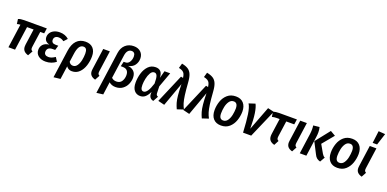

<svg xmlns="http://www.w3.org/2000/svg" viewBox="-3 -1947 6638 3295"><g transform="rotate(20 3316.0 -300.0)"><path d="M430 -151Q428 -133 428 -126Q428 -106 435 -94.5Q442 -83 460 -74L411 14Q358 -1 332 -31Q306 -61 306 -110Q306 -131 308 -143L349 -434H229L168 0H47L108 -434Q75 -433 47 -424L35 -512Q76 -529 143 -529H556L542 -434H470Z M543 -137Q543 -194 580 -234Q617 -274 692 -283Q598 -306 598 -389Q598 -430 620.5 -465Q643 -500 687 -521.5Q731 -543 792 -543Q841 -543 883 -527.5Q925 -512 956 -483L898 -420Q874 -437 851.5 -445.5Q829 -454 800 -454Q760 -454 738.5 -433.5Q717 -413 717 -381Q717 -350 736 -333.5Q755 -317 791 -317H842L817 -231H773Q718 -231 693 -207.5Q668 -184 668 -144Q668 -113 688 -95Q708 -77 747 -77Q778 -77 805.5 -88Q833 -99 869 -122L915 -50Q878 -20 829.5 -3Q781 14 727 14Q645 14 594 -27Q543 -68 543 -137Z M1449 -343Q1449 -257 1423 -174.5Q1397 -92 1343 -38.5Q1289 15 1209 15Q1143 15 1107 -37L1073 205L950 219L1021 -289Q1038 -413 1099.5 -478Q1161 -543 1262 -543Q1351 -543 1400 -490.5Q1449 -438 1449 -343ZM1324 -348Q1324 -402 1307 -426.5Q1290 -451 1255 -451Q1208 -451 1180 -406.5Q1152 -362 1140 -270L1120 -126Q1145 -80 1193 -80Q1239 -80 1268.5 -122Q1298 -164 1311 -225.5Q1324 -287 1324 -348Z M1654 -151Q1652 -131 1652 -126Q1652 -106 1659 -94.5Q1666 -83 1683 -74L1635 14Q1581 -1 1555 -30.5Q1529 -60 1529 -109Q1529 -125 1532 -143L1586 -529H1707Z M1840 -548Q1854 -646 1915 -700Q1976 -754 2066 -754Q2145 -754 2193 -709Q2241 -664 2241 -590Q2241 -524 2203.5 -470.5Q2166 -417 2086 -401Q2148 -396 2192 -356.5Q2236 -317 2236 -237Q2236 -179 2211 -121Q2186 -63 2133.5 -24.5Q2081 14 2005 14Q1934 14 1885 -29L1853 204L1733 219ZM2114 -240Q2114 -354 2003 -354H1970L1991 -442H2018Q2070 -442 2097 -486.5Q2124 -531 2124 -585Q2124 -625 2106.5 -644.5Q2089 -664 2058 -664Q2018 -664 1992 -633.5Q1966 -603 1958 -543L1898 -116Q1931 -81 1987 -81Q2053 -81 2083.5 -129.5Q2114 -178 2114 -240Z M2669 -395 2705 -529H2809L2709 -255L2713 -131Q2714 -109 2722.5 -97.5Q2731 -86 2750 -80L2698 15Q2661 9 2639.5 -16Q2618 -41 2617 -82V-120Q2587 -55 2548 -20.5Q2509 14 2454 14Q2386 14 2345.5 -35.5Q2305 -85 2305 -178Q2305 -264 2329.5 -347.5Q2354 -431 2407.5 -487Q2461 -543 2543 -543Q2604 -543 2635.5 -506.5Q2667 -470 2669 -395ZM2428 -180Q2428 -127 2442 -102.5Q2456 -78 2484 -78Q2557 -78 2617 -272Q2617 -374 2601 -412.5Q2585 -451 2549 -451Q2508 -451 2481 -404.5Q2454 -358 2441 -294.5Q2428 -231 2428 -180Z M3152 -488Q3162 -346 3173.5 -262Q3185 -178 3201 -125.5Q3217 -73 3243 -26L3126 13Q3101 -41 3086.5 -91Q3072 -141 3064 -219Q3056 -297 3054 -421L2897 14L2779 -15L3003 -539L3043 -530Q3037 -575 3025 -601Q3013 -627 2988 -642.5Q2963 -658 2918 -668L2943 -755Q3016 -741 3059 -713Q3102 -685 3124 -631.5Q3146 -578 3152 -488Z M3609 -488Q3619 -346 3630.5 -262Q3642 -178 3658 -125.5Q3674 -73 3700 -26L3583 13Q3558 -41 3543.5 -91Q3529 -141 3521 -219Q3513 -297 3511 -421L3354 14L3236 -15L3460 -539L3500 -530Q3494 -575 3482 -601Q3470 -627 3445 -642.5Q3420 -658 3375 -668L3400 -755Q3473 -741 3516 -713Q3559 -685 3581 -631.5Q3603 -578 3609 -488Z M3740 -197Q3740 -280 3767.5 -359.5Q3795 -439 3855 -491Q3915 -543 4007 -543Q4098 -543 4148 -487.5Q4198 -432 4198 -333Q4197 -250 4169.5 -170.5Q4142 -91 4082.5 -38Q4023 15 3931 15Q3840 15 3790 -41Q3740 -97 3740 -197ZM4074 -345Q4074 -450 4000 -450Q3950 -450 3919.5 -406.5Q3889 -363 3876.5 -302.5Q3864 -242 3864 -184Q3864 -130 3882.5 -104.5Q3901 -79 3938 -79Q3987 -79 4017.5 -122.5Q4048 -166 4060.5 -226.5Q4073 -287 4074 -345Z M4425 -105 4592 -542 4705 -516 4481 0H4332Q4321 -209 4303 -328Q4285 -447 4249 -504L4363 -541Q4392 -486 4408 -382Q4424 -278 4425 -105Z M4923 -151Q4921 -133 4921 -126Q4921 -106 4928 -94.5Q4935 -83 4953 -74L4907 14Q4852 0 4825.5 -30.5Q4799 -61 4799 -112Q4799 -132 4801 -143L4842 -434H4790Q4743 -434 4704 -423L4692 -512Q4733 -529 4798 -529H5123L5109 -434H4963Z M5252 -151Q5250 -131 5250 -126Q5250 -106 5257 -94.5Q5264 -83 5281 -74L5233 14Q5179 -1 5153 -30.5Q5127 -60 5127 -109Q5127 -125 5130 -143L5184 -529H5305Z M5636 -77 5531 -281 5739 -543 5832 -489 5658 -279 5745 -127Q5758 -106 5768.5 -95.5Q5779 -85 5796 -77L5744 14Q5704 4 5679 -17Q5654 -38 5636 -77ZM5420 -372Q5426 -420 5426 -455Q5426 -493 5421 -528L5533 -540Q5545 -496 5545 -446Q5545 -405 5538 -356L5488 0H5368Z M5864 -197Q5864 -280 5891.5 -359.5Q5919 -439 5979 -491Q6039 -543 6131 -543Q6222 -543 6272 -487.5Q6322 -432 6322 -333Q6321 -250 6293.5 -170.5Q6266 -91 6206.5 -38Q6147 15 6055 15Q5964 15 5914 -41Q5864 -97 5864 -197ZM6198 -345Q6198 -450 6124 -450Q6074 -450 6043.5 -406.5Q6013 -363 6000.5 -302.5Q5988 -242 5988 -184Q5988 -130 6006.5 -104.5Q6025 -79 6062 -79Q6111 -79 6141.5 -122.5Q6172 -166 6184.5 -226.5Q6197 -287 6198 -345Z M6522 -151Q6520 -131 6520 -126Q6520 -106 6527 -94.5Q6534 -83 6551 -74L6503 14Q6449 -1 6423 -30.5Q6397 -60 6397 -109Q6397 -125 6400 -143L6454 -529H6575ZM6632 -810 6563 -596H6482L6510 -819Z"/></g></svg>

Font: Fira Sans Condensed Medium
Style: Italic
Weight: 500
Width: 3
Italic angle: -8°
Designer: bBox Type GmbH & Carrois Corporate GbR & Edenspiekermann AG
Foundry: bBox Type GmbH & Carrois Corporate GbR & Edenspiekermann AG
Version: Version 4.301